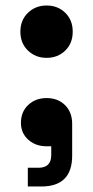

<svg xmlns="http://www.w3.org/2000/svg" viewBox="-20 -530 338 697"><path d="M149 -320Q109 -320 81.5 -346.5Q54 -373 54 -415Q54 -457 81.5 -483.5Q109 -510 149 -510Q190 -510 217 -483.5Q244 -457 244 -415Q244 -373 217 -346.5Q190 -320 149 -320ZM130 147H81V79H120Q166 79 166 33V1H149Q109 1 82.5 -23Q56 -47 56 -84Q56 -124 82.5 -149Q109 -174 149 -174Q190 -174 216 -148.5Q242 -123 242 -80V35Q242 147 130 147Z"/></svg>

Font: Space Grotesk Variable Light
Style: Regular
Weight: 300
Designer: Florian Karsten
Foundry: Florian Karsten
Version: Version 2.000